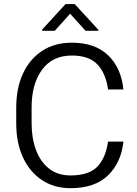

<svg xmlns="http://www.w3.org/2000/svg" viewBox="-20 -935 690 964"><path d="M522.5 -224.1H599.6Q588.9 -119.6 522.7 -54.9Q456.5 9.8 334 9.8Q252 9.8 190.7 -30.8Q129.4 -71.3 95.5 -144.5Q61.5 -217.8 61.5 -315.4V-395Q61.5 -493.2 95.7 -566.4Q129.9 -639.6 192.4 -680.2Q254.9 -720.7 340.3 -720.7Q457.5 -720.7 523.2 -657Q588.9 -593.3 599.6 -485.8H522.5Q511.7 -565.9 469.5 -611.1Q427.2 -656.2 340.3 -656.2Q243.2 -656.2 190.9 -584.7Q138.7 -513.2 138.7 -396V-315.4Q138.7 -241.7 160.6 -182.4Q182.6 -123 226.1 -88.6Q269.5 -54.2 334 -54.2Q426.3 -54.2 468.5 -97.9Q510.7 -141.6 522.5 -224.1ZM355 -914.6 474.1 -785.2V-780.3H409.7L332 -866.2L254.9 -780.3H191.4V-786.1L309.1 -914.6Z"/></svg>

Font: Vazirmatn UI Light
Style: Regular
Weight: 300
Designer: Saber Rastikerdar
Foundry: Saber Rastikerdar
Version: Version 33.003